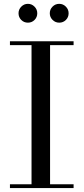

<svg xmlns="http://www.w3.org/2000/svg" viewBox="-20 -961 427 981"><path d="M234.4 -893.1Q234.4 -913.1 248.5 -927.2Q262.7 -941.4 282.7 -941.4Q302.2 -941.4 316.4 -927.2Q330.6 -913.1 330.6 -893.1Q330.6 -873 316.7 -859.1Q302.7 -845.2 282.7 -845.2Q262.7 -845.2 248.5 -859.4Q234.4 -873.5 234.4 -893.1ZM88.6 -859.1Q74.7 -873 74.7 -893.1Q74.7 -913.1 88.9 -927.2Q103 -941.4 122.6 -941.4Q142.1 -941.4 156.2 -927.2Q170.4 -913.1 170.4 -893.1Q170.4 -873 156.5 -859.1Q142.6 -845.2 122.6 -845.2Q102.5 -845.2 88.6 -859.1ZM30.8 -19.5H141.1V-730.5H30.8V-750H356V-730.5H235.8V-19.5H356V0H30.8Z"/></svg>

Font: Bodoni* 11pt
Style: Regular
Weight: 400
Version: Version 2.3